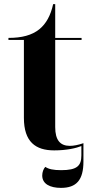

<svg xmlns="http://www.w3.org/2000/svg" viewBox="-20 -720 445 932"><path d="M243 10C304 10 350 -1 375 -11V34C375 85 354 106 277 106C239 106 216 101 200 90C191 99 185 116 185 132C185 173 223 192 276 192C351 192 385 154 385 64V-25C359 -16 337 -12 319 -12C272 -12 248 -40 248 -103V-526H376V-536H248V-700H238C226 -645 204 -605 171 -578C135 -549 86 -536 21 -536V-526H96V-148C96 -31 153 10 243 10Z"/></svg>

Font: Noto Serif Display
Style: Bold
Weight: 700
Designer: Monotype Design Team
Foundry: Monotype Imaging Inc.
Version: Version 2.009